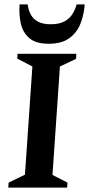

<svg xmlns="http://www.w3.org/2000/svg" viewBox="-20 -858 407 878"><path d="M17.9 0 19.5 -23.1 94.1 -59.2 128.1 -554 59.1 -589.9 59.9 -612H329L327.9 -588.9L254 -554L220 -58L288.6 -23L287 0ZM202.6 -657.9Q144.5 -657.9 114.6 -683.2Q84.8 -708.5 75.4 -749.6Q66 -790.7 69.6 -838H106.5Q109.7 -811.9 120.9 -791.2Q132 -770.5 154.1 -758.8Q176.2 -747.1 211.5 -747.1Q249.4 -747.1 273 -759.2Q296.6 -771.4 310.2 -792.1Q323.9 -812.7 330.5 -838H367.4Q364.1 -790.7 347.9 -749.6Q331.6 -708.5 296.7 -683.2Q261.9 -657.9 202.6 -657.9Z"/></svg>

Font: Ancizar Serif Light
Style: Italic
Weight: 300
Italic angle: -4°
Designer: Cesar Puertas, Viviana Monsalve, Julian Moncada, Julian Prieto, Jose Castro, Felipe Aragon, Mariel Hernandez, Sara Alarc
Version: Version 8.100